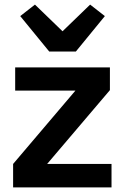

<svg xmlns="http://www.w3.org/2000/svg" viewBox="-20 -815 542 835"><path d="M194 -591 68 -745 132 -795 252 -679 372 -795 436 -745 310 -591ZM37 0V-102L308 -421H46V-522H458V-423L185 -102H465V0Z"/></svg>

Font: IBM Plex Sans Arabic SemiBold
Style: Regular
Weight: 600
Designer: Mike Abbink, Paul van der Laan, Pieter van Rosmalen, Wael Morcos, Khajak Apelian
Foundry: Bold Monday
Version: Version 1.1